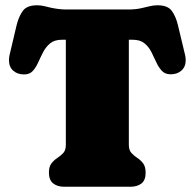

<svg xmlns="http://www.w3.org/2000/svg" viewBox="-20 -712 741 732"><path d="M233.9 -675.8H468.3Q481.4 -675.8 494.6 -677Q507.8 -678.2 520.5 -681.2Q535.6 -684.6 550.5 -688.2Q565.4 -691.9 580.6 -691.9Q619.6 -691.9 635.3 -670.2Q650.9 -648.4 658.7 -614.7L685.5 -502.9Q688 -492.2 688 -482.9Q688 -457.5 671.9 -443.1Q655.8 -428.7 630.9 -428.7Q609.4 -428.7 596.9 -442.1Q584.5 -455.6 575.7 -475.1Q566.9 -494.6 556.9 -514.2Q546.9 -533.7 530.5 -547.1Q514.2 -560.5 485.4 -560.5H471.2V-159.7Q471.2 -139.6 481 -128.9Q490.7 -118.2 503.2 -110.1Q515.6 -102.1 525.4 -89.6Q535.2 -77.1 535.2 -53.2Q535.2 -24.9 519.3 -12.5Q503.4 0 476.6 0H225.1Q198.7 0 182.6 -12.9Q166.5 -25.9 166.5 -53.7Q166.5 -77.1 176.3 -89.4Q186 -101.6 198.7 -109.9Q211.4 -118.2 221.2 -128.7Q231 -139.2 231 -159.7V-560.5H216.8Q188 -560.5 171.6 -547.1Q155.3 -533.7 145 -514.2Q134.8 -494.6 126 -474.9Q117.2 -455.1 105.2 -441.7Q93.3 -428.2 71.8 -428.2Q46.4 -428.2 30.3 -442.6Q14.2 -457 14.2 -482.9Q14.2 -492.2 16.6 -502.9L43 -614.7Q51.3 -648.9 66.9 -670.4Q82.5 -691.9 121.6 -691.9Q135.7 -691.9 149.2 -688.5Q162.6 -685.1 176.3 -682.1Q190.4 -679.2 204.8 -677.5Q219.2 -675.8 233.9 -675.8Z"/></svg>

Font: Caprasimo
Style: Regular
Weight: 400
Designer: The DocRepair Project, Phaedra Charles, Flavia Zimbardi
Foundry: Google
Version: Version 1.001